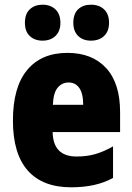

<svg xmlns="http://www.w3.org/2000/svg" viewBox="-20 -787 563 817"><path d="M267 -562Q372 -562 431.5 -497.5Q491 -433 491 -310V-225H204Q206 -121 306 -121Q349 -121 384.5 -131Q420 -141 461 -164V-30Q390 10 283 10Q161 10 98 -61.5Q35 -133 35 -274Q35 -416 95.5 -489Q156 -562 267 -562ZM272 -436Q244 -436 225.5 -414Q207 -392 205 -341H334Q334 -389 317.5 -412.5Q301 -436 272 -436ZM86 -690Q86 -728 107 -747.5Q128 -767 161 -767Q195 -767 216 -747Q237 -727 237 -690Q237 -654 216 -634Q195 -614 161 -614Q128 -614 107 -633.5Q86 -653 86 -690ZM292 -690Q292 -728 312.5 -747.5Q333 -767 367 -767Q402 -767 423 -747Q444 -727 444 -690Q444 -654 423 -634Q402 -614 367 -614Q333 -614 312.5 -634Q292 -654 292 -690Z"/></svg>

Font: Noto Sans Khmer UI Condensed Black
Style: Regular
Weight: 900
Width: 3
Designer: Danh Hong and the Monotype Design Team
Foundry: Monotype Imaging Inc.
Version: Version 2.002; ttfautohint (v1.8.4.7-5d5b)